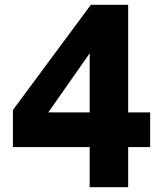

<svg xmlns="http://www.w3.org/2000/svg" viewBox="-20 -783 680 803"><path d="M516 0H355V-168H34V-323L360 -763H516V-313H608V-168H516ZM355 -560 182 -313H355Z"/></svg>

Font: Open Sauce One ExtraBold
Style: Regular
Weight: 800
Designer: Alfredo Marco Pradil
Foundry: Creative Sauce Fz LLC
Version: Version 1.477